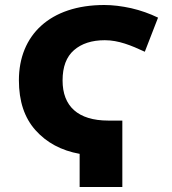

<svg xmlns="http://www.w3.org/2000/svg" viewBox="-20 -744 683 764"><path d="M466.8 0V-264.2H411.1C289.6 -264.2 229 -321.8 229 -423.8C229 -478 244.1 -518.1 274.4 -544.4C304.7 -570.8 345.7 -584 397 -584C451.7 -584 501.5 -563.5 556.2 -538.1L608.9 -673.8C575.7 -689.9 540 -702.6 502 -711.4C463.9 -719.7 428.2 -724.1 395 -724.1C178.7 -724.1 55.2 -604 55.2 -424.8C55.2 -341.3 77.1 -275.4 121.1 -226.1C165 -176.8 223.6 -145 296.9 -131.8V0Z"/></svg>

Font: Noto Reveo Sans
Style: Regular
Weight: 800
Designer: Monotype Design Team
Foundry: Monotype Imaging Inc.
Version: Version 2.007